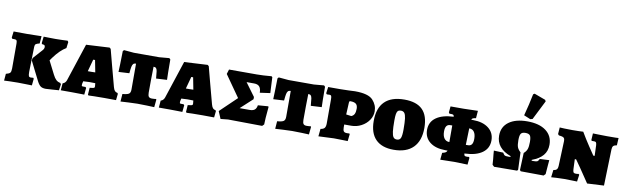

<svg xmlns="http://www.w3.org/2000/svg" viewBox="-47 -1364 6371 1953"><g transform="rotate(10 3138.0 -387.5)"><path d="M347 -368Q354 -375 358.5 -384.5Q363 -394 363 -403Q363 -417 356.5 -422Q350 -427 332 -428L326 -437L334 -506Q348 -506 384 -505Q420 -504 456 -504Q488 -504 527 -505.5Q566 -507 581 -508L590 -495L582 -432Q520 -396 456 -309L435 -279L504 -143Q521 -109 539 -92.5Q557 -76 582 -72L591 -59L582 4Q564 5 512.5 9Q461 13 447 13Q413 13 394 0Q375 -13 356 -50L257 -247L261 -272ZM45 -429H24L16 -441L24 -505L162 -504Q201 -504 247.5 -505.5Q294 -507 312 -507L306 -431Q275 -423 266.5 -415.5Q258 -408 257 -388L251 -127Q251 -95 256 -84.5Q261 -74 277 -74Q288 -74 294 -75Q300 -76 302 -76L309 -67L302 3Q284 3 239.5 1.5Q195 0 158 0Q113 0 71.5 1.5Q30 3 15 4L21 -67Q54 -75 64 -87Q74 -99 74 -132V-390Q74 -414 68 -421.5Q62 -429 45 -429Z M880 -3 885 -75Q906 -77 918.5 -79.5Q931 -82 933.5 -86Q936 -90 936 -101L935 -110L933 -131Q910 -132 872 -132Q861 -132 833 -130L809 -129L803 -103L802 -89Q802 -80 805 -78Q808 -76 824 -76H842L850 -67L843 3Q830 3 792 2Q754 1 713 1H600L606 -72Q634 -80 645 -111L773 -500L1014 -513L1027 -502Q1040 -453 1071.5 -332.5Q1103 -212 1127 -125Q1134 -99 1144.5 -87Q1155 -75 1172 -73L1178 -64L1171 2L1051 1Q991 1 946 2Q901 3 887 4ZM875 -238Q899 -238 914 -239L890 -363H871L837 -238Z M1224 -71Q1274 -75 1290.5 -87Q1307 -99 1307 -131V-399Q1288 -399 1279 -389.5Q1270 -380 1265.5 -358.5Q1261 -337 1257 -291L1146 -285Q1147 -306 1149 -367Q1151 -428 1152 -501L1163 -513L1266 -504H1527L1631 -513L1643 -501Q1643 -428 1644 -369Q1645 -310 1646 -291L1534 -285Q1530 -338 1526.5 -360Q1523 -382 1514.5 -390.5Q1506 -399 1488 -399Q1485 -279 1485 -131Q1485 -101 1494.5 -89Q1504 -77 1528 -77Q1542 -77 1553.5 -78Q1565 -79 1569 -80L1574 -75L1566 5Q1546 4 1492.5 2Q1439 0 1392 0Q1358 0 1297.5 3.5Q1237 7 1218 8Z M1893 -3 1898 -75Q1919 -77 1931.5 -79.5Q1944 -82 1946.5 -86Q1949 -90 1949 -101L1948 -110L1946 -131Q1923 -132 1885 -132Q1874 -132 1846 -130L1822 -129L1816 -103L1815 -89Q1815 -80 1818 -78Q1821 -76 1837 -76H1855L1863 -67L1856 3Q1843 3 1805 2Q1767 1 1726 1H1613L1619 -72Q1647 -80 1658 -111L1786 -500L2027 -513L2040 -502Q2053 -453 2084.5 -332.5Q2116 -212 2140 -125Q2147 -99 2157.5 -87Q2168 -75 2185 -73L2191 -64L2184 2L2064 1Q2004 1 1959 2Q1914 3 1900 4ZM1888 -238Q1912 -238 1927 -239L1903 -363H1884L1850 -238Z M2219 -70 2390 -234 2234 -456 2249 -504H2536Q2597 -504 2687 -512L2696 -504L2704 -341L2598 -326Q2597 -370 2579.5 -389.5Q2562 -409 2525 -409H2447L2547 -273V-250L2423 -136H2528Q2562 -136 2579 -150.5Q2596 -165 2601 -197L2706 -205L2711 -199Q2698 -63 2698 -16L2680 2L2328 -2L2251 6Z M2822 -71Q2872 -75 2888.5 -87Q2905 -99 2905 -131V-399Q2886 -399 2877 -389.5Q2868 -380 2863.5 -358.5Q2859 -337 2855 -291L2744 -285Q2745 -306 2747 -367Q2749 -428 2750 -501L2761 -513L2864 -504H3125L3229 -513L3241 -501Q3241 -428 3242 -369Q3243 -310 3244 -291L3132 -285Q3128 -338 3124.5 -360Q3121 -382 3112.5 -390.5Q3104 -399 3086 -399Q3083 -279 3083 -131Q3083 -101 3092.5 -89Q3102 -77 3126 -77Q3140 -77 3151.5 -78Q3163 -79 3167 -80L3172 -75L3164 5Q3144 4 3090.5 2Q3037 0 2990 0Q2956 0 2895.5 3.5Q2835 7 2816 8Z M3270 -71Q3300 -75 3311.5 -90Q3323 -105 3323 -137V-387Q3323 -411 3318.5 -420Q3314 -429 3303 -429L3273 -428L3264 -438L3273 -504H3395Q3436 -504 3483.5 -506Q3531 -508 3550 -509Q3688 -509 3735 -458Q3782 -407 3782 -343Q3782 -294 3753 -251Q3724 -208 3675.5 -182.5Q3627 -157 3572 -157H3500V-126Q3500 -98 3509 -86.5Q3518 -75 3543 -75L3568 -76L3572 -69L3564 3Q3547 3 3502.5 1.5Q3458 0 3421 0Q3404 0 3309 5L3262 7ZM3597 -337Q3597 -371 3579 -386Q3561 -401 3521 -401Q3514 -401 3511.5 -397.5Q3509 -394 3508 -383L3502 -261L3555 -254Q3577 -262 3587 -282Q3597 -302 3597 -337Z M3789 -245Q3789 -378 3857.5 -445.5Q3926 -513 4060 -513Q4186 -513 4247.5 -451.5Q4309 -390 4309 -264Q4309 -131 4239.5 -61Q4170 9 4038 9Q3916 9 3852.5 -55.5Q3789 -120 3789 -245ZM4103 -212Q4103 -286 4098 -325Q4093 -364 4080.5 -380Q4068 -396 4044 -396Q4024 -396 4013.5 -386Q4003 -376 3999 -352.5Q3995 -329 3995 -285Q3995 -211 4000 -171.5Q4005 -132 4017 -115.5Q4029 -99 4053 -99Q4082 -99 4092.5 -123Q4103 -147 4103 -212Z M4759 -79H4755Q4756 -61 4762 -56Q4768 -51 4785 -51Q4802 -51 4806 -53L4813 -44L4806 27Q4715 23 4669 23Q4635 23 4524 26L4531 -46Q4554 -51 4565.5 -58Q4577 -65 4581 -78H4560Q4457 -78 4398 -124Q4339 -170 4339 -250Q4339 -332 4403 -377.5Q4467 -423 4582 -428H4583Q4582 -441 4576 -446Q4570 -451 4556 -451H4535L4527 -463L4533 -526H4669L4815 -530L4809 -453Q4785 -449 4776.5 -445Q4768 -441 4764 -429H4782Q4884 -429 4943.5 -382.5Q5003 -336 5003 -257Q5003 -175 4938.5 -129Q4874 -83 4759 -79ZM4763 -339H4759Q4756 -252 4754 -168H4777Q4803 -168 4815.5 -186Q4828 -204 4828 -243Q4828 -288 4811 -313Q4794 -338 4763 -339ZM4578 -167H4584V-338H4565Q4538 -338 4525 -320Q4512 -302 4512 -264Q4512 -219 4529.5 -194Q4547 -169 4578 -167Z M5057 -16Q5054 -72 5048 -121L5045 -160L5142 -156Q5155 -134 5163.5 -129.5Q5172 -125 5198 -125H5222V-134Q5071 -190 5071 -320Q5071 -411 5140 -461.5Q5209 -512 5330 -512Q5453 -512 5522.5 -460Q5592 -408 5592 -316Q5592 -251 5554.5 -206.5Q5517 -162 5441 -134V-125H5464Q5490 -125 5499.5 -130Q5509 -135 5520 -157L5617 -162L5612 -105Q5609 -73 5605 -16L5587 2L5351 0L5341 -11L5348 -189Q5373 -210 5382 -236Q5391 -262 5391 -310Q5391 -359 5378.5 -376Q5366 -393 5331 -393Q5297 -393 5284.5 -375.5Q5272 -358 5272 -308Q5272 -260 5280.5 -236.5Q5289 -213 5315 -189L5322 -11L5313 0L5076 2ZM5286 -567Q5318 -686 5339 -793L5353 -802L5469 -759L5477 -744L5377 -545L5354 -539Z M6060 -396Q6058 -416 6053 -423Q6048 -430 6033 -430H6008L6003 -439L6007 -507Q6023 -507 6066 -505.5Q6109 -504 6152 -504Q6272 -504 6272 -506L6268 -430Q6242 -426 6232 -415.5Q6222 -405 6221 -381L6210 -4L6037 5Q5985 -74 5941 -137Q5897 -200 5885 -217H5871L5875 -114Q5876 -90 5882.5 -81.5Q5889 -73 5908 -73Q5916 -73 5923.5 -74Q5931 -75 5934 -76L5943 -69L5933 3Q5917 3 5876.5 1.5Q5836 0 5800 0Q5763 0 5720.5 2.5Q5678 5 5666 6L5675 -70Q5699 -73 5709.5 -84.5Q5720 -96 5721 -119L5731 -378Q5731 -397 5726.5 -406Q5722 -415 5709.5 -419.5Q5697 -424 5670 -427L5659 -439L5664 -508Q5675 -507 5714 -505.5Q5753 -504 5794 -504Q5831 -504 5863.5 -505Q5896 -506 5907 -507Q5948 -437 5992.5 -370.5Q6037 -304 6050 -285H6064Z"/></g></svg>

Font: Alegreya SC Black
Style: Regular
Weight: 900
Designer: Juan Pablo del Peral
Foundry: Huerta Tipografica
Version: Version 2.007; ttfautohint (v1.6)